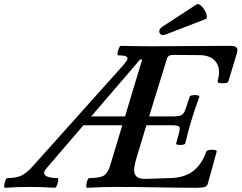

<svg xmlns="http://www.w3.org/2000/svg" viewBox="-97 -885 1144 909"><path d="M-73 4Q-78 4 -77 -7.5Q-76 -19 -71.5 -30.5Q-67 -42 -61 -42Q-20 -42 5 -54Q30 -66 60 -100L488 -578Q496 -588 501.5 -595.5Q507 -603 507 -608Q507 -623 463 -623Q458 -623 459.5 -634Q461 -645 466 -656.5Q471 -668 475 -668Q513 -667 551 -666.5Q589 -666 626 -666Q718 -666 809.5 -667Q901 -668 993 -668Q1027 -668 1027 -649Q1027 -647 1026.5 -644.5Q1026 -642 1026 -638L984 -499Q982 -493 969.5 -491.5Q957 -490 945 -491.5Q933 -493 933 -499Q936 -510 938 -521.5Q940 -533 940 -543Q940 -579 917 -601Q894 -623 849 -624L721 -625Q698 -625 693 -606L609 -334H725Q753 -334 764.5 -341.5Q776 -349 784 -376L801 -427Q802 -432 814 -434Q826 -436 837 -434Q848 -432 847 -427Q836 -397 827 -371Q818 -345 810 -318Q795 -269 780 -206Q778 -201 767 -199.5Q756 -198 746 -199.5Q736 -201 737 -206L751 -257Q757 -280 750.5 -286Q744 -292 716 -292H596L548 -133Q538 -98 538 -80Q538 -36 592 -38L712 -42Q778 -44 818.5 -76Q859 -108 880 -168Q882 -173 894 -175Q906 -177 917.5 -175.5Q929 -174 929 -168L887 -16Q884 -4 872.5 0Q861 4 830 4Q737 4 643.5 2Q550 0 457 0Q421 0 386 1Q351 2 315 4Q311 4 311.5 -7.5Q312 -19 316.5 -30.5Q321 -42 326 -42Q376 -42 395 -54Q414 -66 425 -103L482 -292H298L122 -87Q104 -66 118.5 -54Q133 -42 175 -42Q180 -42 178.5 -30.5Q177 -19 172.5 -7.5Q168 4 162 4Q133 2 103.5 1Q74 0 45 0Q15 0 -14.5 1Q-44 2 -73 4ZM576 -603H566L335 -334H495ZM688 -722Q673 -716 664.5 -722Q656 -728 657 -738.5Q658 -749 671 -758L832 -863Q841 -869 852 -860.5Q863 -852 871.5 -837.5Q880 -823 882 -810Q884 -797 875 -794Z"/></svg>

Font: Junicode SmExp
Style: Bold Italic
Weight: 700
Width: 6
Italic angle: -11°
Designer: Peter S. Baker
Version: Version 2.205; ttfautohint (v1.8.4)